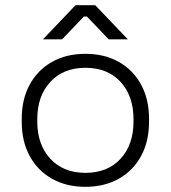

<svg xmlns="http://www.w3.org/2000/svg" viewBox="-20 -708 660 742"><path d="M64 -237V-249Q64 -324 94.5 -380.5Q125 -437 180.5 -468.5Q236 -500 310 -500Q384 -500 439.5 -468.5Q495 -437 525.5 -380.5Q556 -324 556 -249V-237Q556 -162 525.5 -105.5Q495 -49 439.5 -17.5Q384 14 310 14Q236 14 180.5 -17.5Q125 -49 94.5 -105.5Q64 -162 64 -237ZM496 -239V-247Q496 -337 446 -391.5Q396 -446 310 -446Q225 -446 174.5 -391.5Q124 -337 124 -247V-239Q124 -149 174.5 -94.5Q225 -40 310 -40Q396 -40 446 -94.5Q496 -149 496 -239ZM146 -556 272 -688H348L474 -556H400L316 -644H304L220 -556Z"/></svg>

Font: Space 7353
Style: Regular
Weight: 400
Designer: Christine Claussen + Ruben Lyon  (Space 7353)
Version: Version 1.000;FEAKit 1.0